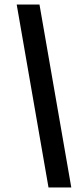

<svg xmlns="http://www.w3.org/2000/svg" viewBox="-20 -772 356 851"><path d="M195 59 54 -752H155L296 59Z"/></svg>

Font: Mulish ExtraLight
Style: Bold Italic
Weight: 700
Italic angle: -9°
Version: Version 3.603